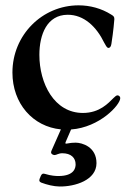

<svg xmlns="http://www.w3.org/2000/svg" viewBox="-20 -465 496 709"><path d="M199.9 223.7C257.1 224.4 336.3 200.3 336.3 137.4C336.3 77.4 283.4 61.8 259.2 61.8C248.2 61.8 238.3 62.9 230.1 64.6C221.9 66.4 220.2 65.7 222.3 59.7L242.5 13.1C348.7 5.3 424 -78.1 424 -102.3C424 -110.1 417.6 -112.9 413.7 -112.9C409.8 -112.9 404.8 -108.7 399.1 -103C380.7 -84.9 348.4 -47.9 286.2 -47.9C180 -47.9 125.4 -157 125.4 -262.4C125.4 -338.1 153.8 -409.8 229.4 -410.5C290.8 -410.9 336.6 -365.4 364.7 -307.5C370 -298.3 374.3 -288 380.7 -288C385.7 -288 389.9 -293 391.3 -302.6C398.8 -349.8 402 -389.6 402.3 -394.5C402.3 -403.8 398.8 -406.2 390.6 -411.2C354.8 -433.9 312.5 -445.3 270.2 -445.3C136 -445.3 25.9 -335.9 25.9 -197.1C25.9 -82.7 101.2 2.8 204.9 12.8L170.5 90.6C167.3 98 168 101.6 173.3 105.1C175.8 106.5 178.6 107.6 181.5 107.6C188.6 107.6 195.7 100.9 209.9 100.9C242.5 100.9 259.2 117.9 259.2 142C259.2 153.1 256 185 195.7 185C186.8 185 169 184.3 146.3 177.2C138.5 174.7 134.6 176.5 131 183.9L126.4 195C123.6 202.8 125.4 206.3 132.8 209.5C153.8 217.3 177.9 223.4 199.9 223.7Z"/></svg>

Font: Margiela Serif Medium
Style: Regular
Weight: 500
Designer: Andreas Faust, Stefan Endress
Version: Version 1.002;FEAKit 1.0